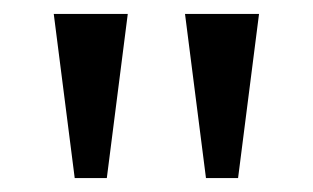

<svg xmlns="http://www.w3.org/2000/svg" viewBox="-20 -734 448 275"><path d="M87 -479 57 -714H163L133 -479ZM275 -479 245 -714H351L321 -479Z"/></svg>

Font: Noto Rashi Hebrew
Style: Regular
Weight: 400
Version: Version 1.006